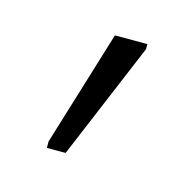

<svg xmlns="http://www.w3.org/2000/svg" viewBox="-43 -819 261 257"><g transform="rotate(15 87.0 -690.5)"><path d="M40 -606H66L134 -768V-775H89L40 -615Z"/></g></svg>

Font: Noto Sans SemiCondensed ExtraLight
Style: Regular
Weight: 200
Width: 4
Designer: Monotype Design Team
Foundry: Monotype Imaging Inc.
Version: Version 2.013